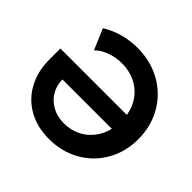

<svg xmlns="http://www.w3.org/2000/svg" viewBox="-178 -916 1110 1110"><g transform="rotate(45 377.5 -360.5)"><path d="M37.1 -318.4V-409.2H580.1Q570.8 -466.8 539.3 -510Q507.8 -553.2 458.7 -576.9Q409.7 -600.6 349.6 -600.6Q298.8 -600.6 254.2 -583.7Q209.5 -566.9 181.6 -539.1L127.9 -666Q176.3 -695.8 232.7 -711.7Q289.1 -727.5 349.6 -727.5Q458 -727.5 543.9 -679.2Q629.9 -630.9 678.2 -546.4Q726.6 -461.9 726.6 -357.4Q726.6 -252.9 679 -169.7Q631.3 -86.4 547.9 -39.3Q464.4 7.8 360.4 7.8Q263.2 7.8 189.9 -33.7Q116.7 -75.2 76.9 -149.2Q37.1 -223.1 37.1 -318.4ZM357.4 -117.2Q411.6 -117.2 456.5 -138.9Q501.5 -160.6 532.2 -200Q563 -239.3 575.7 -291H171.9Q171.9 -242.7 195.1 -203.1Q218.3 -163.6 260.5 -140.4Q302.7 -117.2 357.4 -117.2Z"/></g></svg>

Font: Reddit Sans Vanilla
Style: Bold
Weight: 700
Designer: Stephen Hutchings
Foundry: Reddit
Version: Version 1.013